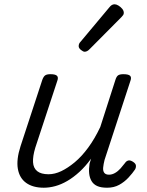

<svg xmlns="http://www.w3.org/2000/svg" viewBox="-20 -862 687 898"><path d="M185 16Q134 16 102.5 -6.5Q71 -29 63.5 -72.5Q56 -116 76 -178L178 -489Q184 -505 192 -510Q200 -515 216 -515Q239 -515 246.5 -507.5Q254 -500 248 -484L145 -171Q133 -131 134.5 -103.5Q136 -76 154 -61.5Q172 -47 207 -47Q236 -47 266.5 -61.5Q297 -76 329.5 -103Q362 -130 392.5 -171.5Q423 -213 449 -268L520 -489Q525 -505 533 -510Q541 -515 557 -515Q581 -515 588.5 -507.5Q596 -500 590 -484L469 -114Q464 -94 462.5 -78.5Q461 -63 467.5 -54Q474 -45 490 -45Q504 -45 518 -53Q532 -61 544 -74.5Q556 -88 565 -100Q570 -108 579 -111Q588 -114 601 -106Q614 -98 615.5 -89Q617 -80 612 -70Q600 -52 581 -31.5Q562 -11 537.5 2.5Q513 16 481 16Q452 16 434.5 8Q417 0 408 -15.5Q399 -31 397 -51.5Q395 -72 399 -97L406 -120Q380 -84 351.5 -58Q323 -32 294.5 -15.5Q266 1 238.5 8.5Q211 16 185 16ZM376 -620Q369 -620 358.5 -628.5Q348 -637 348 -646Q348 -652 350 -657Q352 -662 357 -667L490 -826Q497 -835 503 -838.5Q509 -842 516 -842Q524 -842 534 -836Q544 -830 551.5 -821Q559 -812 559 -802Q559 -796 556 -791.5Q553 -787 548 -782L400 -633Q388 -620 376 -620Z"/></svg>

Font: Playwrite CO Light
Style: Regular
Weight: 300
Version: Version 1.002